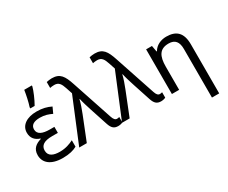

<svg xmlns="http://www.w3.org/2000/svg" viewBox="-150 -1280 2371 1995"><g transform="rotate(-30 1035.5 -282.5)"><path d="M217 -606H269C302 -662 339 -750 350 -794V-805H259C251 -751 234 -669 217 -620ZM338 -315H284C196 -315 141 -338 141 -397C141 -447 179 -473 254 -473C313 -473 353 -458 395 -438L427 -508C377 -532 327 -546 255 -546C140 -546 59 -494 59 -404C59 -339 96 -300 153 -282V-277C92 -259 40 -226 40 -146C40 -57 108 10 255 10C332 10 386 -5 425 -27V-104C384 -83 330 -62 260 -62C183 -62 127 -85 127 -151C127 -212 172 -243 268 -243H338Z M454 0H545L657 -281C678 -333 697 -388 708 -435H711C719 -396 741 -324 757 -276L824 -72C843 -13 869 10 918 10C939 10 959 5 973 -2V-67C966 -65 954 -62 945 -62C923 -62 908 -79 896 -116L735 -598C697 -713 664 -766 565 -766C543 -766 519 -762 502 -758V-687C515 -690 532 -693 554 -693C608 -693 627 -658 646 -601L671 -526Z M968 0H1059L1171 -281C1192 -333 1211 -388 1222 -435H1225C1233 -396 1255 -324 1271 -276L1338 -72C1357 -13 1383 10 1432 10C1453 10 1473 5 1487 -2V-67C1480 -65 1468 -62 1459 -62C1437 -62 1422 -79 1410 -116L1249 -598C1211 -713 1178 -766 1079 -766C1057 -766 1033 -762 1016 -758V-687C1029 -690 1046 -693 1068 -693C1122 -693 1141 -658 1160 -601L1185 -526Z M1812 -546C1748 -546 1686 -519 1654 -463H1649L1636 -536H1566V0H1653V-278C1653 -403 1689 -472 1798 -472C1874 -472 1908 -428 1908 -343V240H1995V-349C1995 -487 1932 -546 1812 -546Z"/></g></svg>

Font: Noto Sans Thai
Style: Regular
Weight: 400
Designer: Monotype Design Team
Foundry: Monotype Imaging Inc.
Version: Version 1.901